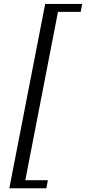

<svg xmlns="http://www.w3.org/2000/svg" viewBox="-20 -769 450 1004"><path d="M222.2 215.3H28.8L216.3 -748.5H409.7L401.9 -707H283.2L112.3 173.3H230.5Z"/></svg>

Font: Dai Banna SIL Book
Style: Oblique
Weight: 400
Italic angle: -11°
Designer: Victor Gaultney
Foundry: SIL International
Version: Version 2.000